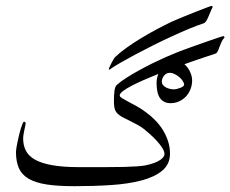

<svg xmlns="http://www.w3.org/2000/svg" viewBox="-20 -578 797 664"><path d="M756.8 -449.2Q749 -439.9 744.9 -430.4Q740.7 -420.9 738 -413.1Q735.4 -405.3 732.4 -399.7Q729.5 -394 724.1 -392.1Q709 -387.2 686.8 -379.9Q664.6 -372.6 638.4 -363.3Q612.3 -354 584 -343.8Q555.7 -333.5 528.6 -322.8Q501.5 -312 477.1 -301.3Q452.6 -290.5 434.1 -280.8Q415.5 -271 404.8 -262.7Q394 -254.4 394 -248Q394 -243.7 402.1 -238.5Q410.2 -233.4 423.1 -226.6Q436 -219.7 452.6 -210.7Q469.2 -201.7 485.8 -189Q502 -177.2 516.8 -162.1Q531.7 -147 543 -128.9Q554.2 -110.8 561 -90.1Q567.9 -69.3 567.9 -46.9Q567.9 -10.3 541.3 12Q514.6 34.2 469.2 46.1Q423.8 58.1 364 62Q304.2 65.9 237.8 65.9Q179.2 65.9 140.4 59.8Q101.6 53.7 78.1 39.6Q54.7 25.4 44.9 2.7Q35.2 -20 35.2 -53.2Q35.2 -56.6 36.6 -65.9Q38.1 -75.2 40.5 -86.7Q43 -98.1 45.9 -110.6Q48.8 -123 52 -133.5Q55.2 -144 58.1 -150.6Q61 -157.2 63 -157.2Q65.4 -157.2 67.1 -155.3Q68.8 -153.3 68.8 -150.9Q68.8 -148.9 67.4 -143.1Q65.9 -137.2 64.5 -129.6Q63 -122.1 61.5 -113.8Q60.1 -105.5 60.1 -99.1Q60.1 -75.2 69.6 -56.6Q79.1 -38.1 101.6 -25.6Q124 -13.2 161.1 -6.6Q198.2 0 252.9 0Q305.7 0 344 0Q382.3 0 409.2 -0.7Q436 -1.5 453.4 -2.7Q470.7 -3.9 481.9 -5.9Q501 -9.8 513.7 -14.6Q526.4 -19.5 534.2 -24.9Q542 -30.3 545.4 -35.4Q548.8 -40.5 548.8 -44.9Q548.8 -54.2 541.3 -66.2Q533.7 -78.1 522.9 -90.1Q512.2 -102.1 500 -112.8Q487.8 -123.5 479 -130.9Q468.8 -139.2 455.8 -146.2Q442.9 -153.3 430.4 -159.4Q418 -165.5 407.2 -170.9Q396.5 -176.3 391.1 -181.2Q381.3 -188.5 377.7 -198.7Q374 -209 374 -229Q374 -251 376 -264.9Q377.9 -278.8 383.8 -284.2Q397.5 -296.4 417 -308.8Q436.5 -321.3 459 -333.7Q481.4 -346.2 505.6 -358.2Q529.8 -370.1 553 -380.4Q576.2 -390.6 596.7 -398.7Q617.2 -406.7 632.8 -412.1Q642.6 -415.5 661.6 -422.4Q680.7 -429.2 700.4 -436Q720.2 -442.9 735.6 -448Q751 -453.1 752.9 -453.1Q754.4 -453.1 754.9 -451.9Q755.4 -450.7 756.8 -449.2ZM701.7 -522.5Q697.8 -512.7 693.4 -505.6Q689 -498.5 682.1 -496.6Q662.1 -490.2 634 -478.5Q606 -466.8 574 -452.1Q542 -437.5 509.3 -421.1Q476.6 -404.8 447.5 -389.2Q418.5 -373.5 395.5 -360.4Q372.6 -347.2 360.4 -338.4Q358.9 -336.9 357.4 -336.9Q356.4 -336.9 356.4 -338.4Q356.4 -340.8 359.1 -346.9Q361.8 -353 365.5 -360.1Q369.1 -367.2 372.8 -373.3Q376.5 -379.4 378.9 -381.3Q393.6 -395.5 416.3 -411.9Q439 -428.2 465.3 -444.3Q491.7 -460.4 519 -475.1Q546.4 -489.7 570.8 -501.5Q576.7 -504.4 589.1 -509.5Q601.6 -514.6 616.7 -521Q631.8 -527.3 648.2 -533.7Q664.6 -540 678.2 -545.4Q691.9 -550.8 701.2 -554.2Q710.4 -557.6 711.4 -557.6Q715.3 -557.6 715.3 -553.2Q713.9 -550.3 712.4 -547.4Q710.9 -544.4 710 -542ZM644.5 -300.3Q644.5 -284.2 638.9 -269.8Q633.3 -255.4 623.3 -244.6Q613.3 -233.9 599.6 -227.5Q585.9 -221.2 569.8 -221.2Q546.4 -221.2 533.9 -238Q521.5 -254.9 521.5 -291Q521.5 -306.2 526.6 -319.8Q531.7 -333.5 541 -344Q550.3 -354.5 563.2 -360.8Q576.2 -367.2 591.8 -367.2Q602.5 -367.2 612.1 -360.6Q621.6 -354 628.9 -344Q636.2 -334 640.4 -322.3Q644.5 -310.5 644.5 -300.3ZM616.7 -285.2Q616.7 -291 611.8 -298.3Q606.9 -305.7 599.6 -311.8Q592.3 -317.9 583.7 -322Q575.2 -326.2 567.9 -326.2Q555.2 -326.2 547.4 -316.4Q539.6 -306.6 539.6 -295.4Q539.6 -289.6 543.2 -284.7Q546.9 -279.8 552.7 -276.4Q558.6 -272.9 566.2 -271Q573.7 -269 581.5 -269Q585.9 -269 592 -270.5Q598.1 -272 603.8 -274.2Q609.4 -276.4 613 -279.3Q616.7 -282.2 616.7 -285.2Z"/></svg>

Font: Scheherazade Urdu
Style: Regular
Weight: 400
Designer: SIL International
Foundry: SIL International
Version: Version 1.005 (build 117/117)